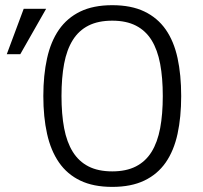

<svg xmlns="http://www.w3.org/2000/svg" viewBox="-20 -710 788 744"><path d="M682.1 -337.9Q682.1 -256.3 668 -191.2Q653.8 -126 622.1 -80.3Q590.3 -34.7 539.3 -10.3Q488.3 14.2 415 14.2Q341.8 14.2 291 -10.3Q240.2 -34.7 208.5 -80.6Q176.8 -126.5 162.4 -191.4Q147.9 -256.3 147.9 -337.9Q147.9 -418.9 162.4 -484.1Q176.8 -549.3 208.5 -595Q240.2 -640.6 291 -665.3Q341.8 -689.9 415 -689.9Q488.3 -689.9 539.3 -665.5Q590.3 -641.1 622.1 -595.7Q653.8 -550.3 668 -485.1Q682.1 -419.9 682.1 -337.9ZM610.8 -337.9Q610.8 -408.2 600.6 -462.6Q590.3 -517.1 567.4 -554.2Q544.4 -591.3 506.8 -610.6Q469.2 -629.9 415 -629.9Q360.4 -629.9 322.8 -610.8Q285.2 -591.8 262 -554.7Q238.8 -517.6 228.5 -463.1Q218.3 -408.7 218.3 -337.9Q218.3 -267.6 228.5 -213.4Q238.8 -159.2 262 -121.8Q285.2 -84.5 322.8 -65.2Q360.4 -45.9 415 -45.9Q469.2 -45.9 506.8 -65.2Q544.4 -84.5 567.4 -121.6Q590.3 -158.7 600.6 -213.1Q610.8 -267.6 610.8 -337.9ZM58.6 -500H6.3L71.8 -675.8H158.7Z"/></svg>

Font: Clear Sans Light
Style: Regular
Weight: 300
Foundry: Intel Corporation
Version: Version 1.00